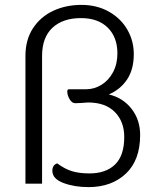

<svg xmlns="http://www.w3.org/2000/svg" viewBox="-20 -751 657 785"><path d="M553 -199Q553 -96 494.5 -41Q436 14 342 14Q284 14 239 -3Q194 -20 194 -53Q194 -64 199 -72Q204 -80 214 -83Q245 -60 274.5 -51Q304 -42 346 -42Q413 -42 450.5 -78.5Q488 -115 488 -191Q488 -254 449.5 -293Q411 -332 340 -332Q332 -332 312 -330L288 -329Q274 -329 264.5 -345.5Q255 -362 255 -377Q255 -386 262 -386H331Q365 -386 394.5 -404Q424 -422 442 -455.5Q460 -489 460 -533Q460 -599 420.5 -638Q381 -677 311 -677Q237 -677 194.5 -637.5Q152 -598 152 -522V0H84V-522Q84 -588 114.5 -635Q145 -682 197 -706.5Q249 -731 313 -731Q376 -731 425 -703.5Q474 -676 500.5 -630Q527 -584 527 -530Q527 -467 499.5 -426Q472 -385 425 -365Q483 -351 518 -306Q553 -261 553 -199Z"/></svg>

Font: Krub
Style: Regular
Weight: 400
Designer: Ekaluck Peanpanawate
Foundry: Cadson Demak Co.,Ltd.
Version: Version 1.000; ttfautohint (v1.6)